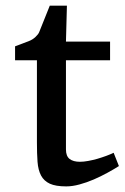

<svg xmlns="http://www.w3.org/2000/svg" viewBox="-20 -645 442 678"><path d="M110.4 -432.1H33.2V-481.4L81.1 -499.5Q95.2 -504.9 105.2 -514.4Q115.2 -523.9 118.2 -531.2L155.8 -625H216.3L212.9 -498H368.7V-432.1H212.9V-117.2Q212.9 -93.8 225.8 -83.7Q238.8 -73.7 262.2 -73.7Q275.4 -73.7 291.5 -76.7Q307.6 -79.6 323.7 -84.2Q339.8 -88.9 355 -94.5Q370.1 -100.1 381.3 -105.5L399.9 -58.6Q382.3 -47.4 359.1 -34.7Q335.9 -22 311 -11.2Q286.1 -0.5 261 6.3Q235.8 13.2 213.9 13.2Q176.8 13.2 156 3.7Q135.3 -5.9 125 -25.1Q114.7 -44.4 112.5 -73.7Q110.4 -103 110.4 -142.6Z"/></svg>

Font: Donegal One
Style: Regular
Weight: 400
Designer: Gary Lonergan
Foundry: Sorkin Type Co.
Version: Version 1.004